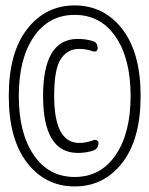

<svg xmlns="http://www.w3.org/2000/svg" viewBox="-20 -712 540 694"><path d="M261.7 -159.2Q135.7 -159.2 135.7 -365.2Q135.7 -571.3 260.7 -571.3Q291 -571.3 315.4 -563.5Q333 -558.6 333 -537.1Q333 -530.3 327.6 -527.3Q322.3 -524.4 316.4 -526.4Q293 -535.2 265.6 -535.2Q224.6 -535.2 200.2 -499.5Q175.8 -463.9 175.8 -365.2Q175.8 -195.3 266.6 -195.3Q291 -195.3 317.4 -205.1Q323.2 -208 329.6 -205.1Q335.9 -202.1 335.9 -195.3Q335.9 -175.8 318.4 -168Q291 -159.2 261.7 -159.2ZM397.9 -579.1Q343.8 -658.2 250 -658.2Q156.2 -658.2 102.1 -579.1Q47.9 -500 47.9 -365.2Q47.9 -230.5 102.1 -151.4Q156.2 -72.3 250 -72.3Q343.8 -72.3 397.9 -151.4Q452.1 -230.5 452.1 -365.2Q452.1 -500 397.9 -579.1ZM421.9 -123.5Q355.5 -38.1 250 -38.1Q144.5 -38.1 78.1 -123.5Q11.7 -209 11.7 -365.2Q11.7 -521.5 78.1 -606.9Q144.5 -692.4 250 -692.4Q355.5 -692.4 421.9 -606.9Q488.3 -521.5 488.3 -365.2Q488.3 -209 421.9 -123.5Z"/></svg>

Font: Rounded-X Mgen+ 1m light
Style: Regular
Weight: 200
Designer: [Source Han Sans]
Ryoko NISHIZUKA  (kana & ideographs); Paul D. Hunt (Latin, Greek & Cyrillic); Wenlong ZHANG  (bopomofo
Version: Version 1.059.20150602